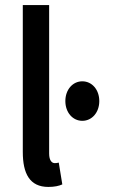

<svg xmlns="http://www.w3.org/2000/svg" viewBox="-20 -726 472 758"><path d="M70 -126C70 -41 97 12 171 12C195 12 213 8 226 2L212 -84C204 -82 200 -82 196 -82C185 -82 174 -92 174 -120V-706H70ZM238 -327C238 -282 267 -249 305 -249C343 -249 372 -282 372 -327C372 -372 343 -405 305 -405C267 -405 238 -372 238 -327Z"/></svg>

Font: Falling Sky
Style: Condensed
Weight: 400
Designer: Paul D. Hunt
Foundry: Adobe Systems Incorporated
Version: Version 1.02